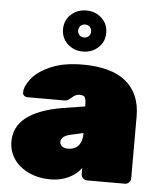

<svg xmlns="http://www.w3.org/2000/svg" viewBox="-55 -827 732 885"><g transform="rotate(5 311.0 -385.0)"><path d="M342 -339Q342 -369 337 -379.5Q332 -390 312 -390Q301 -390 293 -386Q285 -382 276 -374Q267 -366 260.5 -362Q254 -358 243 -358H73Q64 -358 57.5 -363.5Q51 -369 51 -378Q51 -407 79.5 -443Q108 -479 167.5 -504.5Q227 -530 314 -530Q448 -530 515 -474Q582 -418 582 -314V-27Q582 -16 574 -8Q566 0 555 0H380Q369 0 361 -8Q353 -16 353 -27V-55Q331 -25 294 -7.5Q257 10 211 10Q155 10 110.5 -11Q66 -32 41.5 -68Q17 -104 17 -149Q17 -284 236 -322ZM286 -203Q242 -193 242 -166Q242 -154 252 -146Q262 -138 280 -138Q310 -138 327.5 -157.5Q345 -177 345 -216ZM409 -685Q409 -644 380 -617Q351 -590 309 -590Q267 -590 238 -617Q209 -644 209 -685Q209 -726 238 -753Q267 -780 309 -780Q351 -780 380 -753Q409 -726 409 -685ZM339 -685Q339 -698 330.5 -706.5Q322 -715 309 -715Q296 -715 287.5 -706.5Q279 -698 279 -685Q279 -672 287.5 -663.5Q296 -655 309 -655Q322 -655 330.5 -663.5Q339 -672 339 -685Z"/></g></svg>

Font: Rubik
Style: Regular
Weight: 900
Designer: Hubert & Fischer
Foundry: Hubert & Fischer
Version: Version 1.100